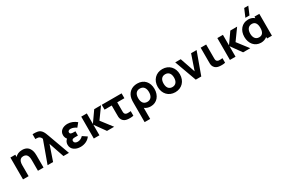

<svg xmlns="http://www.w3.org/2000/svg" viewBox="131 -2339 6025 4108"><g transform="rotate(-30 3144.0 -285.0)"><path d="M207 0V-274C207 -408 275 -428 322 -428C438 -428 438 -304 438 -255V0H576V-303C576 -348 576 -556 365 -556C287.5 -556 229 -528 190 -484.5V-540H69V0Z M812 0 940 -374 1068 0H1204L1008 -540C977 -627 945 -706 856 -727C822 -735 779 -735 768 -735H729V-616H755C821 -616 849 -596 872 -540L676 0Z M1488 15C1589 15 1680 -29 1729 -102L1622 -174C1584 -135 1541 -112 1489 -112C1435 -112 1403 -137 1403 -176C1403 -232 1467 -225 1523 -225H1555V-331H1523C1467 -331 1422 -334 1422 -379C1422 -416 1454 -429 1490 -429C1538 -429 1589 -405 1629 -377L1704 -470C1643 -521 1566 -555 1484 -555C1380 -555 1282 -501 1282 -392C1282 -354.5 1293 -319 1320 -284C1285 -256 1264 -213.5 1264 -162C1264 -46 1368 15 1488 15Z M1957 0V-260L2144 0H2321L2113 -270L2308 -540H2140L1957 -280V-540H1819L1818 0Z M2637 4C2677 11 2753 12 2795 0V-113C2766 -109 2733 -107 2707 -109C2686 -111 2663 -119 2650 -140C2637 -161 2639 -193 2639 -237V-420H2816V-540H2326V-420H2503V-229C2503 -156 2497 -111 2527 -64C2558 -16 2599 -3 2637 4Z M3072 240V-34C3108 -4 3162 15 3222 15C3375 15 3474 -107 3474 -272C3474 -435 3377 -555 3207 -555C3062 -555 2966 -468 2942 -340C2935 -303 2935 -266 2935 -230V240ZM3204 -106C3116 -106 3071 -169 3071 -270C3071 -368 3112 -434 3204 -434C3293 -434 3338 -371 3338 -271C3338 -173 3294 -106 3204 -106Z M3827 15C3989 15 4101 -102 4101 -270C4101 -437 3990 -555 3827 -555C3667 -555 3554 -439 3554 -270C3554 -103 3664 15 3827 15ZM3827 -112C3742 -112 3698 -173 3698 -270C3698 -364 3738 -428 3827 -428C3913 -428 3957 -366 3957 -270C3957 -177 3914 -112 3827 -112Z M4473 0 4669 -540H4533L4405 -166L4277 -540H4141L4337 0Z M4903.5 4C4943.5 11 5019.5 12 5061.5 0V-113C5032.5 -109 4999.5 -107 4973.5 -109C4952.5 -111 4929.5 -119 4916.5 -140C4903.5 -161 4905.5 -193 4905.5 -237V-540H4769.5V-229C4769.5 -156 4763.5 -111 4793.5 -64C4824.5 -16 4865.5 -3 4903.5 4Z M5319.5 0V-260L5506.5 0H5683.5L5475.5 -270L5670.5 -540H5502.5L5319.5 -280V-540H5181.5L5180.5 0Z M5918 -615H6019L6102 -810H6001ZM5945.5 15C6006.5 15 6059.5 -5 6098.5 -39V0H6218.5V-540H6098.5V-502C6060.5 -536 6010 -555 5949.5 -555C5794.5 -555 5693.5 -435 5693.5 -270C5693.5 -108 5792.5 15 5945.5 15ZM5967.5 -106C5875.5 -106 5837.5 -180 5837.5 -269C5837.5 -372 5887.5 -434 5969.5 -434C6054.5 -434 6088.5 -368 6088.5 -270C6088.5 -172 6054.5 -106 5967.5 -106Z"/></g></svg>

Font: Manrope ExtraBold
Style: Regular
Weight: 800
Designer: Mikhail Sharanda
Foundry: Mikhail Sharanda
Version: Version 4.505